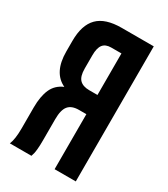

<svg xmlns="http://www.w3.org/2000/svg" viewBox="-175 -781 753 862"><g transform="rotate(30 201.0 -350.0)"><path d="M131.8 0H20Q32.2 -28.3 32.2 -85V-192.9Q32.2 -251 48.8 -288.1Q65.4 -325.2 105 -341.8Q33.2 -375.5 33.2 -483.9V-539.1Q33.2 -621.1 72.3 -660.6Q111.3 -700.2 195.8 -700.2H361.8V0H252V-285.2H213.9Q176.3 -285.2 159.2 -264.6Q142.1 -244.1 142.1 -195.8V-85.9Q142.1 -59.1 140.4 -41.7Q138.7 -24.4 137.2 -18.3Q135.7 -12.2 131.8 0ZM252 -600.1H199.2Q169.9 -600.1 156.5 -582.8Q143.1 -565.4 143.1 -527.8V-459Q143.1 -418.5 159.7 -401.6Q176.3 -384.8 209 -384.8H252Z"/></g></svg>

Font: Bebas Neue Bold
Style: Regular
Weight: 700
Designer: Ryoichi Tsunekawa
Foundry: Ryoichi Tsunekawa
Version: Version 1.300